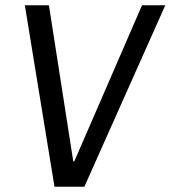

<svg xmlns="http://www.w3.org/2000/svg" viewBox="-20 -706 645 726"><path d="M186 0 74 -686H165L257 -96H261L517 -686H605L299 0Z"/></svg>

Font: Archivo Narrow
Style: Italic
Weight: 400
Italic angle: -8°
Designer: Hector Gatti
Foundry: Omnibus-Type
Version: Version 3.002